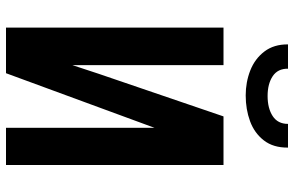

<svg xmlns="http://www.w3.org/2000/svg" viewBox="-190 -790 980 640"><g transform="rotate(90 300.0 -470.0)"><path d="M406 0V-495L224 0H72V-725H197V-221L226 -309L368 -725H530V0ZM128 -940H209Q208.5 -906 234 -889Q259.5 -872 300 -872Q341 -872 367 -889Q393 -906 393 -940H472Q472.5 -891 448 -859.5Q423.5 -828 384 -813.5Q344.5 -799 298 -799Q254 -799 215 -814.2Q176 -829.5 151.8 -861.2Q127.5 -893 128 -940Z"/></g></svg>

Font: JuliaMono
Style: Bold
Weight: 700
Monospace: yes
Designer: cormullion
Foundry: corm
Version: Version 0.055; ttfautohint (v1.8.4)